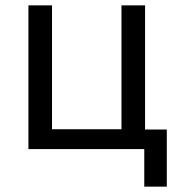

<svg xmlns="http://www.w3.org/2000/svg" viewBox="-20 -556 652 716"><path d="M518 140V0H86V-536H174V-74H433V-536H521V-73H602V140Z"/></svg>

Font: Noto Sans Living
Style: Regular
Weight: 400
Designer: Monotype Design Team
Foundry: Monotype Imaging Inc.
Version: Version 2.013; ttfautohint (v1.8.4.7-5d5b)